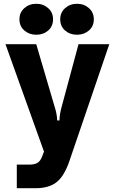

<svg xmlns="http://www.w3.org/2000/svg" viewBox="-20 -798 611 1017"><path d="M69 199V74H134Q161 74 177 65.5Q193 57 203 31L213 5L9 -564H172L269 -234Q282 -194 283 -160H295Q295 -177 298.5 -196.5Q302 -216 307 -234L396 -564H559L349 51Q322 132 281.5 165.5Q241 199 167 199ZM83 -696Q83 -732 109 -755Q135 -778 172 -778Q209 -778 235 -755Q261 -732 261 -696Q261 -659 235.5 -636.5Q210 -614 172 -614Q135 -614 109 -636.5Q83 -659 83 -696ZM299 -696Q299 -732 325 -755Q351 -778 388 -778Q425 -778 451 -755Q477 -732 477 -696Q477 -659 451 -636.5Q425 -614 388 -614Q350 -614 324.5 -636.5Q299 -659 299 -696Z"/></svg>

Font: Open Sauce Sans ExtraBold
Style: Regular
Weight: 800
Designer: Alfredo Marco Pradil
Foundry: Creative Sauce Fz LLC
Version: Version 1.477